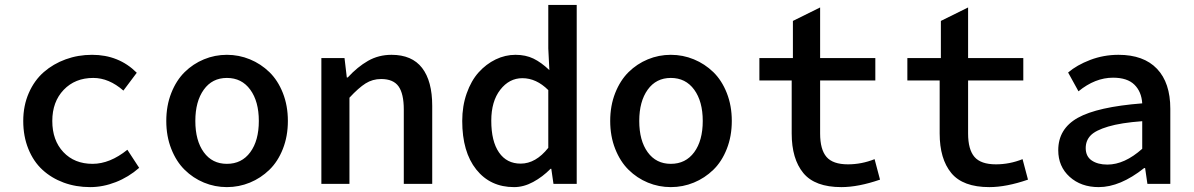

<svg xmlns="http://www.w3.org/2000/svg" viewBox="-20 -745 4837 778"><path d="M345.2 13.2Q287.6 13.2 238 -5.1Q188.5 -23.4 152.1 -56.9Q115.7 -90.3 95 -141.4Q74.2 -192.4 74.2 -254.9Q74.2 -316.9 96.7 -368.2Q119.1 -419.4 157.5 -452.9Q195.8 -486.3 246.1 -504.6Q296.4 -522.9 353 -522.9Q461.4 -522.9 534.2 -450.2L480 -377.9Q421.4 -429.2 357.9 -429.2Q284.2 -429.2 238 -380.9Q191.9 -332.5 191.9 -254.9Q191.9 -176.3 236.8 -128.7Q281.7 -81.1 355 -81.1Q425.3 -81.1 496.1 -138.2L543.9 -64.9Q501 -27.3 449.2 -7.1Q397.5 13.2 345.2 13.2Z M992.7 -5.1Q948.2 13.2 899.4 13.2Q850.6 13.2 806.4 -5.1Q762.2 -23.4 728.3 -56.9Q694.3 -90.3 674.1 -141.6Q653.8 -192.9 653.8 -254.9Q653.8 -316.9 674.1 -368.2Q694.3 -419.4 728.3 -452.9Q762.2 -486.3 806.4 -504.6Q850.6 -522.9 899.4 -522.9Q948.2 -522.9 992.7 -504.6Q1037.1 -486.3 1071.5 -452.9Q1106 -419.4 1126.2 -368.2Q1146.5 -316.9 1146.5 -254.9Q1146.5 -192.9 1126.2 -141.6Q1106 -90.3 1071.5 -56.9Q1037.1 -23.4 992.7 -5.1ZM899.4 -81.1Q959.5 -81.1 994.1 -128.2Q1028.8 -175.3 1028.8 -254.9Q1028.8 -334 994.1 -381.6Q959.5 -429.2 899.4 -429.2Q839.8 -429.2 805.7 -381.6Q771.5 -334 771.5 -254.9Q771.5 -175.3 805.7 -128.2Q839.8 -81.1 899.4 -81.1Z M1282.2 0V-509.8H1376L1385.3 -431.2H1389.2Q1428.7 -474.1 1471.4 -498.5Q1514.2 -522.9 1566.4 -522.9Q1649.4 -522.9 1690.4 -469.7Q1731.4 -416.5 1731.4 -315.9V0H1616.2V-300.8Q1616.2 -365.2 1595 -395Q1573.7 -424.8 1524.4 -424.8Q1489.7 -424.8 1461.4 -407Q1433.1 -389.2 1396 -349.1V0Z M2063 13.2Q1966.8 13.2 1909.9 -58.1Q1853 -129.4 1853 -254.9Q1853 -315.4 1871.1 -366.7Q1889.2 -418 1919.4 -451.7Q1949.7 -485.4 1988.5 -504.2Q2027.3 -522.9 2068.8 -522.9Q2109.9 -522.9 2141.6 -507.6Q2173.3 -492.2 2206.1 -460.9L2201.7 -548.8V-725.1H2316.9V0H2222.7L2213.9 -61H2210.9Q2178.7 -28.3 2140.4 -7.6Q2102.1 13.2 2063 13.2ZM2089.8 -82Q2150.9 -82 2201.7 -146V-379.9Q2153.3 -428.2 2096.7 -428.2Q2043.5 -428.2 2007.1 -381.3Q1970.7 -334.5 1970.7 -255.9Q1970.7 -172.4 2002 -127.2Q2033.2 -82 2089.8 -82Z M2791.5 -5.1Q2747.1 13.2 2698.2 13.2Q2649.4 13.2 2605.2 -5.1Q2561 -23.4 2527.1 -56.9Q2493.2 -90.3 2472.9 -141.6Q2452.6 -192.9 2452.6 -254.9Q2452.6 -316.9 2472.9 -368.2Q2493.2 -419.4 2527.1 -452.9Q2561 -486.3 2605.2 -504.6Q2649.4 -522.9 2698.2 -522.9Q2747.1 -522.9 2791.5 -504.6Q2835.9 -486.3 2870.4 -452.9Q2904.8 -419.4 2925 -368.2Q2945.3 -316.9 2945.3 -254.9Q2945.3 -192.9 2925 -141.6Q2904.8 -90.3 2870.4 -56.9Q2835.9 -23.4 2791.5 -5.1ZM2698.2 -81.1Q2758.3 -81.1 2793 -128.2Q2827.6 -175.3 2827.6 -254.9Q2827.6 -334 2793 -381.6Q2758.3 -429.2 2698.2 -429.2Q2638.7 -429.2 2604.5 -381.6Q2570.3 -334 2570.3 -254.9Q2570.3 -175.3 2604.5 -128.2Q2638.7 -81.1 2698.2 -81.1Z M3389.2 13.2Q3282.2 13.2 3235.1 -43.9Q3188 -101.1 3188 -204.1V-418.9H3057.1V-509.8H3192.9V-660.2L3303.2 -714.8V-509.8H3526.9V-418.9H3303.2V-204.1Q3303.2 -139.2 3329.1 -109.1Q3355 -79.1 3416 -79.1Q3471.2 -79.1 3523.9 -100.1L3545.9 -17.1Q3458 13.2 3389.2 13.2Z M3988.8 13.2Q3881.8 13.2 3834.7 -43.9Q3787.6 -101.1 3787.6 -204.1V-418.9H3656.7V-509.8H3792.5V-660.2L3902.8 -714.8V-509.8H4126.5V-418.9H3902.8V-204.1Q3902.8 -139.2 3928.7 -109.1Q3954.6 -79.1 4015.6 -79.1Q4070.8 -79.1 4123.5 -100.1L4145.5 -17.1Q4057.6 13.2 3988.8 13.2Z M4432.1 13.2Q4360.4 13.2 4314.2 -28.6Q4268.1 -70.3 4268.1 -136.2Q4268.1 -223.1 4347.4 -267.6Q4426.8 -312 4608.4 -326.2Q4605.5 -373.5 4576.7 -401.9Q4547.9 -430.2 4490.2 -430.2Q4417.5 -430.2 4350.1 -375L4308.1 -451.2Q4343.3 -481.4 4397.7 -502.2Q4452.1 -522.9 4512.2 -522.9Q4614.3 -522.9 4668.2 -466.3Q4722.2 -409.7 4722.2 -304.2V0H4629.4L4620.1 -64H4616.2Q4519 13.2 4432.1 13.2ZM4467.3 -78.1Q4536.6 -78.1 4608.4 -142.1V-253.9Q4522.5 -247.6 4470.7 -232.2Q4418.9 -216.8 4399.2 -196Q4379.4 -175.3 4379.4 -145Q4379.4 -111.3 4403.8 -94.7Q4428.2 -78.1 4467.3 -78.1Z"/></svg>

Font: Office Code Pro Medium
Style: Regular
Weight: 500
Designer: Nathan Rutzky & Paul D. Hunt
Foundry: Adobe Systems Incorporated
Version: Version 1.004;PS 001.004;hotconv 1.0.70;makeotf.lib2.5.58329